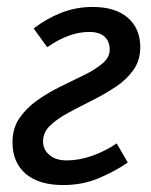

<svg xmlns="http://www.w3.org/2000/svg" viewBox="-20 -521 435 553"><path d="M162 12Q92 12 54 -20.5Q16 -53 16 -111Q16 -152 36.5 -181.5Q57 -211 88.5 -233Q120 -255 156 -272.5Q192 -290 223.5 -305.5Q255 -321 275.5 -338.5Q296 -356 296 -378Q296 -402 281 -415.5Q266 -429 237 -429Q206 -429 175 -417Q144 -405 116 -385L77 -439Q113 -467 156 -484Q199 -501 247 -501Q312 -501 348 -470Q384 -439 384 -385Q384 -347 364 -319Q344 -291 312 -270Q280 -249 244 -231Q208 -213 176.5 -196Q145 -179 124.5 -159.5Q104 -140 104 -114Q104 -90 122.5 -74.5Q141 -59 172 -59Q208 -59 246 -72.5Q284 -86 316 -108L348 -53Q312 -28 265 -8Q218 12 162 12Z"/></svg>

Font: Source Sans 3 Medium
Style: Italic
Weight: 500
Italic angle: -11°
Designer: Paul D. Hunt
Foundry: Adobe
Version: Version 3.052;hotconv 1.1.0;makeotfexe 2.6.0